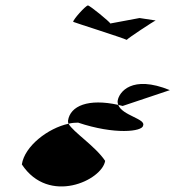

<svg xmlns="http://www.w3.org/2000/svg" viewBox="-20 -826 642 703"><path d="M60 -224C159 -74 354 -166 365 -237C329 -291 247 -343 231 -373C156 -357 70 -291 60 -224ZM248 -746C248 -745 434 -686 444 -680C448 -686 542 -748 550 -751L491 -760L384 -740C382 -746 309 -806 302 -806C294 -806 247 -754 248 -746ZM229 -384C229 -381 229 -377 231 -373C242 -376 255 -377 266 -377C400 -332 501 -344 504 -366C515 -391 427 -403 413 -442C304 -466 237 -439 229 -384ZM444 -680C445 -680 444 -680 444 -680ZM411 -458C410 -452 411 -447 413 -442C419 -441 423 -439 429 -438L602 -496C462 -553 416 -488 411 -458ZM550 -751C551 -751 551 -751 551 -751C551 -751 550 -751 550 -751Z"/></svg>

Font: Ampere
Style: Ita
Weight: 400
Version: Version 1